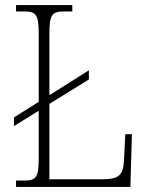

<svg xmlns="http://www.w3.org/2000/svg" viewBox="-20 -734 583 754"><path d="M43 0H492L498 -207H472L467 -106C464 -49 451 -30 381 -30H174V-326L329 -422V-458L174 -360V-605C174 -679 186 -689 234 -689H264V-714H43V-689H73C120 -689 132 -679 132 -604V-334L35 -273V-239L132 -299V-109C132 -35 120 -25 74 -25H43Z"/></svg>

Font: Noto Serif Thai SemiCondensed ExtraLight
Style: Regular
Weight: 200
Width: 4
Designer: Monotype Design Team
Foundry: Monotype Imaging Inc.
Version: Version 2.002